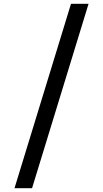

<svg xmlns="http://www.w3.org/2000/svg" viewBox="-20 -843 540 1006"><path d="M56 143 352 -823H444L148 143Z"/></svg>

Font: Iosevka SS10 Medium
Style: Regular
Weight: 500
Monospace: yes
Designer: Belleve Invis
Foundry: Belleve Invis
Version: Version 28.0.6; ttfautohint (v1.8.4)